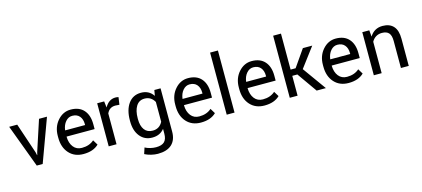

<svg xmlns="http://www.w3.org/2000/svg" viewBox="-66 -1260 4501 2048"><g transform="rotate(-15 2184.0 -236.5)"><path d="M108.9 -475.6 221.7 -140.1 229 -106.9H231.4L239.7 -140.1L349.6 -475.6H437.5L262.7 0H197.3L20 -475.6Z M807.1 -295.4Q807.1 -349.1 779.3 -382.1Q751.5 -415 699.2 -415Q656.2 -415 625.2 -378.9Q594.2 -342.8 586.9 -286.6L587.9 -284.2H807.1ZM712.4 10.3Q613.3 10.3 554.4 -55.2Q495.6 -120.6 495.6 -227.5V-247.1Q495.6 -347.2 555.4 -415.3Q615.2 -483.4 699.2 -483.4Q793.9 -483.4 844 -426.5Q894 -369.6 894 -270.5V-216.3H585.4L584 -214.4Q585.4 -144 619.4 -100.8Q653.3 -57.6 712.4 -57.6Q795.4 -57.6 847.2 -104.5L881.3 -48.3H880.9Q821.3 10.3 712.4 10.3Z M1078.1 0.5H991.7V-475.1H1068.8L1077.1 -405.8Q1120.6 -484.4 1195.3 -484.4Q1212.9 -484.4 1228.5 -479.5L1216.8 -398.4L1172.4 -401.4Q1105.5 -401.4 1078.1 -339.4Z M1281.2 -198.2V-207.5Q1281.2 -324.2 1331.5 -393.6Q1381.8 -462.9 1470.5 -462.9Q1559.1 -462.9 1606.4 -392.1L1617.2 -454.1H1686V23.9Q1686 115.7 1633.1 164.6Q1580.1 213.4 1479.5 213.4Q1444.8 213.4 1405.3 203.9Q1365.7 194.3 1335.4 178.2L1357.4 110.8Q1380.9 124 1413.8 132.3Q1446.8 140.6 1478.5 140.6Q1541.5 140.6 1570.6 112.3Q1599.6 84 1599.6 23.9V-29.8Q1552.2 30.8 1467 30.8Q1381.8 30.8 1331.5 -32Q1281.2 -94.7 1281.2 -198.2ZM1367.7 -207.5V-198.2Q1367.7 -124.5 1398.7 -82Q1429.7 -39.6 1490.2 -39.6Q1564.5 -39.6 1600.1 -107.9V-326.7Q1563 -392.6 1491.2 -392.6Q1430.7 -392.6 1399.2 -342.5Q1367.7 -292.5 1367.7 -207.5Z M2103.5 -295.4Q2103.5 -349.1 2075.7 -382.1Q2047.9 -415 1995.6 -415Q1952.6 -415 1921.6 -378.9Q1890.6 -342.8 1883.3 -286.6L1884.3 -284.2H2103.5ZM2008.8 10.3Q1909.7 10.3 1850.8 -55.2Q1792 -120.6 1792 -227.5V-247.1Q1792 -347.2 1851.8 -415.3Q1911.6 -483.4 1995.6 -483.4Q2090.3 -483.4 2140.4 -426.5Q2190.4 -369.6 2190.4 -270.5V-216.3H1881.8L1880.4 -214.4Q1881.8 -144 1915.8 -100.8Q1949.7 -57.6 2008.8 -57.6Q2091.8 -57.6 2143.6 -104.5L2177.7 -48.3H2177.2Q2117.7 10.3 2008.8 10.3Z M2381.3 -685.5V0H2294.9V-685.5Z M2806.2 -295.4Q2806.2 -349.1 2778.3 -382.1Q2750.5 -415 2698.2 -415Q2655.3 -415 2624.3 -378.9Q2593.3 -342.8 2585.9 -286.6L2586.9 -284.2H2806.2ZM2711.4 10.3Q2612.3 10.3 2553.5 -55.2Q2494.6 -120.6 2494.6 -227.5V-247.1Q2494.6 -347.2 2554.4 -415.3Q2614.3 -483.4 2698.2 -483.4Q2793 -483.4 2843 -426.5Q2893.1 -369.6 2893.1 -270.5V-216.3H2584.5L2583 -214.4Q2584.5 -144 2618.4 -100.8Q2652.3 -57.6 2711.4 -57.6Q2794.4 -57.6 2846.2 -104.5L2880.4 -48.3H2879.9Q2820.3 10.3 2711.4 10.3Z M3077.6 -219.2V0H2991.2V-685.5H3077.6V-288.1H3132.8L3263.2 -475.6H3366.7L3204.1 -259.3L3390.1 0H3288.1L3133.8 -219.2Z M3734.9 -295.4Q3734.9 -349.1 3707 -382.1Q3679.2 -415 3627 -415Q3584 -415 3553 -378.9Q3522 -342.8 3514.6 -286.6L3515.6 -284.2H3734.9ZM3640.1 10.3Q3541 10.3 3482.2 -55.2Q3423.3 -120.6 3423.3 -227.5V-247.1Q3423.3 -347.2 3483.2 -415.3Q3543 -483.4 3627 -483.4Q3721.7 -483.4 3771.7 -426.5Q3821.8 -369.6 3821.8 -270.5V-216.3H3513.2L3511.7 -214.4Q3513.2 -144 3547.1 -100.8Q3581.1 -57.6 3640.1 -57.6Q3723.1 -57.6 3774.9 -104.5L3809.1 -48.3H3808.6Q3749 10.3 3640.1 10.3Z M3919.4 -475.6H3996.6L4002.9 -404.8Q4052.2 -484.4 4144 -484.4Q4222.2 -484.4 4263.7 -438.7Q4305.2 -393.1 4305.2 -300.3V0H4218.8V-298.3Q4218.8 -360.4 4194.3 -387.2Q4169.9 -414.1 4118.2 -414.1Q4081.1 -414.1 4052.2 -396.5Q4023.4 -378.9 4005.9 -346.7V0H3919.4Z"/></g></svg>

Font: Yantramanav
Style: Regular
Weight: 400
Version: Version 1.001;PS 1.0;hotconv 1.0.72;makeotf.lib2.5.5900; ttf